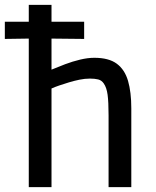

<svg xmlns="http://www.w3.org/2000/svg" viewBox="-24 -774 647 794"><path d="M95 -754H189V-486Q215 -497 245.5 -508.5Q276 -520 307.5 -527.5Q339 -535 366 -535Q426 -535 459 -510.5Q492 -486 505.5 -439.5Q519 -393 519 -326V0H425V-297Q425 -352 421 -382Q417 -412 405 -429Q396 -442 382 -445.5Q368 -449 348 -449Q327 -449 305 -444.5Q283 -440 261.5 -433.5Q240 -427 221 -420.5Q202 -414 189 -408V0H95ZM-4 -613V-684H324V-613L133 -615Z"/></svg>

Font: Ruda Medium
Style: Regular
Weight: 500
Version: Version 2.001